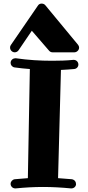

<svg xmlns="http://www.w3.org/2000/svg" viewBox="-20 -1041 492 1068"><path d="M416 -682C416 -696 405 -708 390 -708C389 -708 389 -708 388 -708C349 -704 310 -703 270 -703C204 -703 136 -707 68 -717C67 -717 66 -717 65 -717C54 -717 39 -708 39 -691C39 -679 48 -668 61 -666C90 -662 118 -659 146 -657L135 -50C111 -48 86 -46 62 -44C49 -42 39 -31 39 -18C39 -5 50 7 65 7C66 7 66 7 67 7C117 2 168 -1 219 -1C271 -1 323 2 375 7C376 7 377 7 377 7C390 7 402 -2 403 -16C403 -30 395 -41 380 -44C354 -46 328 -48 303 -50L319 -652C344 -653 368 -655 392 -657C406 -658 416 -669 416 -682ZM394 -750C406 -750 420 -761 420 -776C420 -782 418 -787 414 -792L232 -1012C227 -1018 220 -1021 211 -1021C203 -1021 195 -1017 191 -1010L40 -790C37 -786 36 -781 36 -776C36 -763 47 -750 62 -750C70 -750 78 -754 83 -761L157 -870L253 -759C258 -753 265 -750 272 -750Z"/></svg>

Font: Ribeye
Style: Regular
Weight: 400
Designer: Astigmatic (AOETI)
Foundry: Astigmatic (AOETI)
Version: Version 1.000